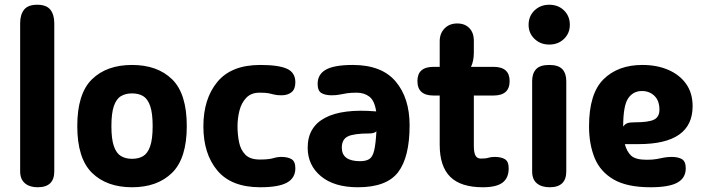

<svg xmlns="http://www.w3.org/2000/svg" viewBox="-20 -782 2970 810"><path d="M209 -59Q209 8 139 8Q105 8 85 -9Q65 -26 65 -59V-684Q65 -720 81.5 -741Q98 -762 137 -762Q176 -762 192.5 -741Q209 -720 209 -684Z M537 8Q430 8 368 -53Q306 -114 306 -250Q306 -387 368 -447.5Q430 -508 537 -508Q644 -508 706 -447.5Q768 -387 768 -250Q768 -114 706 -53Q644 8 537 8ZM537 -112Q565 -112 584 -123.5Q603 -135 613.5 -165Q624 -195 624 -250Q624 -305 613.5 -335Q603 -365 584 -376.5Q565 -388 537 -388Q510 -388 490.5 -376.5Q471 -365 460.5 -335Q450 -305 450 -250Q450 -195 460.5 -165Q471 -135 490.5 -123.5Q510 -112 537 -112Z M1078 8Q956 8 897 -62.5Q838 -133 838 -249Q838 -365 897 -436.5Q956 -508 1078 -508Q1155 -508 1190.5 -492Q1226 -476 1226 -435Q1226 -406 1210 -393Q1194 -380 1167 -380Q1148 -380 1137 -383Q1126 -386 1113.5 -388.5Q1101 -391 1075 -391Q1040 -391 1019.5 -370Q999 -349 990.5 -316.5Q982 -284 982 -249Q982 -215 988.5 -182.5Q995 -150 1015 -129.5Q1035 -109 1076 -109Q1114 -109 1132 -114.5Q1150 -120 1167 -120Q1194 -120 1210 -110.5Q1226 -101 1226 -72Q1226 -31 1190.5 -11.5Q1155 8 1078 8Z M1490 8Q1390 8 1334 -38.5Q1278 -85 1278 -159Q1278 -246 1351.5 -285Q1425 -324 1567 -312Q1560 -358 1538 -374.5Q1516 -391 1485 -391Q1460 -391 1443.5 -388.5Q1427 -386 1413 -383Q1399 -380 1379 -380Q1352 -380 1336 -389.5Q1320 -399 1320 -428Q1320 -469 1355.5 -488.5Q1391 -508 1468 -508Q1590 -508 1649 -438.5Q1708 -369 1708 -253Q1708 -119 1659.5 -55.5Q1611 8 1490 8ZM1422 -159Q1422 -102 1499 -102Q1524 -102 1538 -111Q1552 -120 1558.5 -147Q1565 -174 1568 -228Q1563 -223 1555 -221Q1547 -219 1539 -219Q1473 -219 1447.5 -206.5Q1422 -194 1422 -159Z M2017 8Q1924 8 1879.5 -36Q1835 -80 1835 -171V-379H1809Q1741 -379 1741 -440Q1741 -500 1809 -500H1835V-608Q1835 -641 1855.5 -662Q1876 -683 1909 -683Q1941 -683 1960 -663.5Q1979 -644 1979 -610V-561Q1979 -524 1967 -500H2062Q2130 -500 2130 -440Q2130 -379 2062 -379H1979V-168Q1979 -138 1986 -125.5Q1993 -113 2009 -113Q2030 -113 2040.5 -116.5Q2051 -120 2067 -120Q2094 -120 2110 -110.5Q2126 -101 2126 -72Q2126 -31 2100 -11.5Q2074 8 2017 8Z M2297 -594Q2260 -594 2235 -618Q2210 -642 2210 -677Q2210 -714 2235 -738Q2260 -762 2297 -762Q2335 -762 2359.5 -738Q2384 -714 2384 -677Q2384 -642 2359.5 -618Q2335 -594 2297 -594ZM2369 -59Q2369 8 2299 8Q2265 8 2245 -8.5Q2225 -25 2225 -59V-440Q2225 -472 2241.5 -490Q2258 -508 2297 -508Q2336 -508 2352.5 -490Q2369 -472 2369 -440Z M2725 8Q2625 8 2568.5 -25Q2512 -58 2488.5 -116Q2465 -174 2465 -249Q2465 -387 2526 -447.5Q2587 -508 2690 -508Q2752 -508 2800 -487Q2848 -466 2875 -427.5Q2902 -389 2902 -334Q2902 -174 2674 -174H2616Q2624 -143 2642.5 -125.5Q2661 -108 2708 -108Q2734 -108 2750 -111Q2766 -114 2780.5 -117Q2795 -120 2814 -120Q2841 -120 2857 -110.5Q2873 -101 2873 -72Q2873 -31 2837.5 -11.5Q2802 8 2725 8ZM2609 -248Q2617 -259 2627 -262.5Q2637 -266 2658 -266Q2717 -266 2739.5 -277.5Q2762 -289 2762 -319Q2762 -357 2741 -377.5Q2720 -398 2688 -398Q2651 -398 2630 -367Q2609 -336 2609 -248Z"/></svg>

Font: Madimi One
Style: Regular
Weight: 400
Designer: Taurai Valerie Mtake, Mirko Velimirovic
Foundry: TaVaTake
Version: Version 1.000; ttfautohint (v1.8.4.7-5d5b)